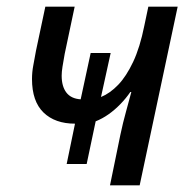

<svg xmlns="http://www.w3.org/2000/svg" viewBox="-20 -556 574 576"><path d="M341 -151Q349 -189 358 -221Q367 -253 374 -280H371Q358 -261 341 -243.5Q324 -226 305.5 -213Q287 -200 267 -192L240 -64H180L205 -185Q145 -185 110.5 -218.5Q76 -252 76 -319Q76 -340 80 -360.5Q84 -381 88 -404L116 -536H204L174 -394Q170 -372 167.5 -356Q165 -340 165 -329Q165 -297 179 -278.5Q193 -260 222 -258L252 -397H312L283 -265Q310 -276 334.5 -301.5Q359 -327 379.5 -370.5Q400 -414 413 -479L425 -536H513L399 0H310Z"/></svg>

Font: Noto Sans Display
Style: Italic
Weight: 400
Italic angle: -12°
Designer: Monotype Design Team
Foundry: Monotype Imaging Inc.
Version: Version 2.003